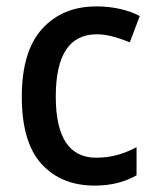

<svg xmlns="http://www.w3.org/2000/svg" viewBox="-20 -569 484 599"><path d="M275 10Q171 10 109.5 -57.5Q48 -125 48 -267Q48 -409 111.5 -479Q175 -549 281 -549Q320 -549 355 -541Q390 -533 416 -519L385 -437Q361 -447 334 -454.5Q307 -462 282 -462Q154 -462 154 -268Q154 -77 280 -77Q316 -77 347.5 -86Q379 -95 406 -110V-22Q380 -7 347.5 1.5Q315 10 275 10Z"/></svg>

Font: Noto Sans Lao UI SemCond Med
Style: Regular
Weight: 500
Width: 4
Designer: Monotype Design Team
Foundry: Monotype Imaging Inc.
Version: Version 2.000; ttfautohint (v1.8.4.7-5d5b)